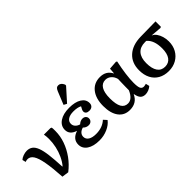

<svg xmlns="http://www.w3.org/2000/svg" viewBox="26 -1549 2309 2309"><g transform="rotate(-45 1180.5 -394.5)"><path d="M296 18 209 6Q199 -156 181 -254Q163 -352 134 -396Q105 -440 61 -440Q42 -440 22 -432L11 -476Q29 -494 62.5 -506Q96 -518 125 -518Q168 -518 198 -496.5Q228 -475 247.5 -425.5Q267 -376 277.5 -291.5Q288 -207 294 -81H299Q335 -124 361.5 -181Q388 -238 402 -301.5Q416 -365 416 -429Q416 -474 409 -509H520L535 -502Q537 -492 537.5 -480.5Q538 -469 538 -442Q538 -357 508.5 -273.5Q479 -190 425 -115Q371 -40 296 18Z M834 14Q733 14 674.5 -25.5Q616 -65 616 -132Q616 -224 722 -259V-260Q627 -290 627 -371Q627 -440 688 -481.5Q749 -523 852 -523Q952 -523 1009.5 -487Q1067 -451 1067 -389Q1067 -359 1049 -342Q1031 -325 999 -325Q971 -325 955.5 -337.5Q940 -350 940 -371Q940 -392 966 -434Q927 -456 856 -456Q797 -456 763.5 -433.5Q730 -411 730 -371Q730 -342 750 -320Q770 -298 804 -288Q836 -318 871 -318Q898 -318 914.5 -303Q931 -288 931 -264Q931 -239 914 -223Q897 -207 871 -207Q829 -207 800 -238Q764 -228 744.5 -206.5Q725 -185 725 -156Q725 -115 760.5 -92.5Q796 -70 859 -70Q969 -70 1037 -134L1075 -92Q1039 -44 973.5 -15Q908 14 834 14ZM868 -574 829 -595 896 -760Q907 -786 918.5 -796.5Q930 -807 950 -807Q992 -807 1015 -754V-738Z M1352 14Q1259 14 1207.5 -55Q1156 -124 1156 -248Q1156 -375 1214.5 -449Q1273 -523 1374 -523Q1480 -523 1524 -434H1526L1532 -508L1641 -516L1654 -508Q1634 -415 1623 -332Q1612 -249 1612 -187Q1612 -120 1624.5 -93.5Q1637 -67 1668 -67Q1679 -67 1708 -74L1719 -27Q1700 -9 1671.5 2.5Q1643 14 1616 14Q1575 14 1552 -9.5Q1529 -33 1519 -88H1516Q1469 14 1352 14ZM1390 -58Q1463 -58 1509 -164Q1509 -186 1509.5 -220.5Q1510 -255 1511 -290.5Q1512 -326 1513 -352Q1501 -398 1469.5 -425.5Q1438 -453 1397 -453Q1339 -453 1308.5 -402.5Q1278 -352 1278 -256Q1278 -155 1305.5 -106.5Q1333 -58 1390 -58Z M2013 14Q1937 14 1881 -18Q1825 -50 1795 -108.5Q1765 -167 1765 -247Q1765 -372 1844.5 -444Q1924 -516 2063 -519L2321 -523V-432L2308 -425L2171 -436V-434Q2199 -423 2220 -393.5Q2241 -364 2253 -324Q2265 -284 2265 -239Q2265 -165 2233 -108Q2201 -51 2144 -18.5Q2087 14 2013 14ZM2018 -55Q2081 -55 2115 -102Q2149 -149 2149 -237Q2149 -376 2076 -436H2055Q1973 -436 1930 -387.5Q1887 -339 1887 -247Q1887 -154 1920.5 -104.5Q1954 -55 2018 -55Z"/></g></svg>

Font: Literata 12pt Medium
Style: Regular
Weight: 500
Designer: Latin by Veronika Burian and Jose Scaglione. Greek by Irene Vlachou. Cyrillic by Vera Evstafieva.
Foundry: TypeTogether
Version: Version 3.002